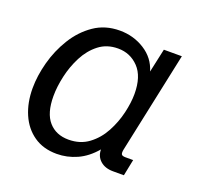

<svg xmlns="http://www.w3.org/2000/svg" viewBox="-102 -648 789 769"><g transform="rotate(20 292.5 -263.5)"><path d="M213.9 11.7Q156.2 11.7 116 -16.4Q75.7 -44.4 54.7 -93Q33.7 -141.6 33.7 -203.1Q33.7 -255.4 49.3 -313.7Q64.9 -372.1 96.4 -423.3Q127.9 -474.6 174.8 -506.8Q221.7 -539.1 284.2 -539.1Q342.8 -539.1 390.1 -509Q437.5 -479 453.1 -426.3L475.1 -527.3H551.8L460.4 -96.7Q457.5 -82.5 460.4 -76.2Q463.4 -69.8 478 -69.8H510.7L496.6 0H450.2Q416 0 395.5 -18.3Q375 -36.6 375 -65.9Q340.8 -25.4 299.3 -6.8Q257.8 11.7 213.9 11.7ZM238.8 -58.1Q288.6 -58.1 324.2 -84.7Q359.9 -111.3 382.1 -152.6Q404.3 -193.8 414.8 -238.8Q425.3 -283.7 425.3 -320.3Q425.3 -394.5 389.6 -431.9Q354 -469.2 301.8 -469.2Q254.4 -469.2 220.5 -442.9Q186.5 -416.5 165 -375Q143.6 -333.5 133.3 -287.4Q123 -241.2 123 -201.7Q123 -128.9 154.3 -93.5Q185.5 -58.1 238.8 -58.1Z"/></g></svg>

Font: Schibsted Grotesk
Style: Italic
Weight: 400
Italic angle: -12°
Designer: Bakken & Baeck AS, Henrik Kongsvoll
Foundry: Schibsted ASA
Version: Version 1.100; ttfautohint (v1.8.4.7-5d5b);gftools[0.9.25]